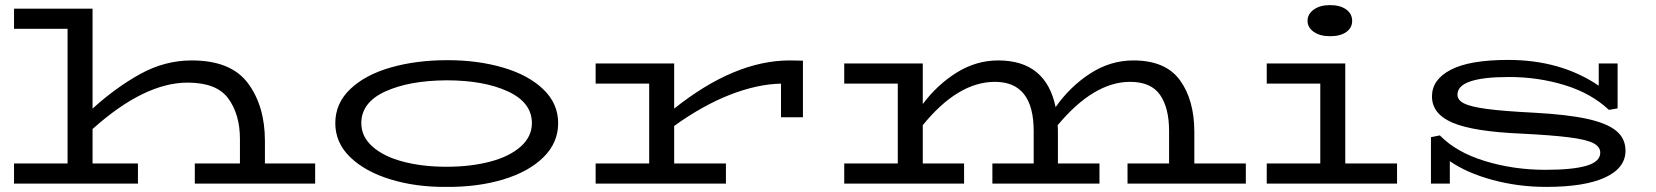

<svg xmlns="http://www.w3.org/2000/svg" viewBox="-20 -720 6495 753"><path d="M1216 -79V0H744V-79H921V-175Q921 -271 875.5 -333.5Q830 -396 716 -396Q546 -396 343 -214V-79H521V0H35V-79H245V-607H35V-686H343V-294Q433 -376 529.5 -429.5Q626 -483 732 -483Q886 -483 952.5 -393.5Q1019 -304 1019 -167V-79Z M1295 -237Q1295 -315 1354 -371Q1413 -427 1513 -455.5Q1613 -484 1735 -484Q1854 -484 1953 -455Q2052 -426 2110.5 -370Q2169 -314 2169 -237Q2169 -160 2111 -103Q2053 -46 1953 -16Q1853 14 1731 13Q1611 14 1511.5 -16.5Q1412 -47 1353.5 -103.5Q1295 -160 1295 -237ZM2066 -237Q2066 -318 1972 -361.5Q1878 -405 1731 -405Q1584 -404 1490.5 -361Q1397 -318 1397 -237Q1397 -184 1441 -145Q1485 -106 1561 -86Q1637 -66 1731 -66Q1826 -66 1902 -86Q1978 -106 2022 -145Q2066 -184 2066 -237Z M3129 -482V-260H3043V-392Q2949 -390 2842 -348Q2735 -306 2624 -226V-79H2827V0H2316V-79H2526V-392H2316V-471H2624V-294Q2861 -483 3077 -483Z M4866 -79V0H4402V-79H4565V-206Q4565 -297 4529.5 -348Q4494 -399 4412 -399Q4270 -399 4128 -229Q4129 -220 4129 -202V-79H4292V0H3872V-79H4034V-206Q4034 -399 3882 -399Q3737 -399 3599 -229V-79H3761V0H3291V-79H3501V-392H3291V-471H3599V-312Q3657 -389 3733 -436Q3809 -483 3895 -483Q4082 -483 4120 -300Q4177 -381 4256 -432Q4335 -483 4425 -483Q4551 -483 4607.5 -405.5Q4664 -328 4664 -202V-79Z M5108 -638Q5108 -665 5132.5 -682.5Q5157 -700 5196 -700Q5236 -700 5259.5 -683Q5283 -666 5283 -638Q5283 -611 5260 -594.5Q5237 -578 5196 -578Q5157 -578 5132.5 -595Q5108 -612 5108 -638ZM5459 -79V0H4948V-79H5158V-392H4948V-471H5256V-79Z M6355 -129Q6355 -61 6275 -24Q6195 13 6044 13Q5934 13 5833 -14.5Q5732 -42 5666 -88V0H5592V-182L5627 -189Q5691 -123 5803.5 -88.5Q5916 -54 6041 -54Q6148 -54 6202 -70Q6256 -86 6256 -121Q6256 -145 6228 -159Q6200 -173 6133 -181.5Q6066 -190 5945 -196Q5759 -204 5677.5 -238.5Q5596 -273 5596 -342Q5596 -408 5670 -446.5Q5744 -485 5895 -485Q6101 -485 6250 -384V-471H6324V-295L6290 -289Q6221 -354 6117 -386Q6013 -418 5898 -418Q5696 -418 5696 -349Q5696 -327 5722.5 -314Q5749 -301 5813 -292.5Q5877 -284 5996 -278Q6126 -271 6204 -254Q6282 -237 6318.5 -207Q6355 -177 6355 -129Z"/></svg>

Font: BioRhyme Expanded
Style: Regular
Weight: 400
Width: 7
Designer: Aoife Mooney
Foundry: Aoife Mooney Type
Version: Version 1.000